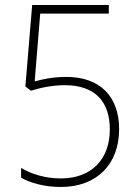

<svg xmlns="http://www.w3.org/2000/svg" viewBox="-20 -734 551 764"><path d="M244 -428C189 -428 147 -418 118 -410L140 -680H413V-714H108L81 -390L103 -373C142 -385 187 -395 238 -395C360 -395 417 -328 417 -219C417 -101 345 -24 222 -24C159 -24 103 -42 64 -66V-27C101 -6 156 10 222 10C367 10 454 -82 454 -220C454 -349 379 -428 244 -428Z"/></svg>

Font: Noto Sans Bengali SemiCondensed ExtraLight
Style: Regular
Weight: 200
Width: 4
Designer: Joana Ranito - Universal Thirst; Jelle Bosma - Monotype Design Team
Foundry: Universal Thirst ehf.
Version: Version 3.000